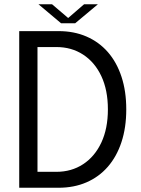

<svg xmlns="http://www.w3.org/2000/svg" viewBox="-20 -884 665 904"><path d="M70.5 0V-737.5H255.5Q328.5 -737.5 387.2 -712Q446 -686.5 487.8 -638.8Q529.5 -591 552 -522.8Q574.5 -454.5 574.5 -369Q574.5 -283.5 552 -215.2Q529.5 -147 487.8 -99Q446 -51 387.2 -25.5Q328.5 0 255.5 0ZM156.5 -26.5 118 -75H245.5Q316.5 -75 371.2 -110.8Q426 -146.5 457 -212.5Q488 -278.5 488 -369Q488 -460 457 -525.8Q426 -591.5 371.2 -627Q316.5 -662.5 245.5 -662.5H118L156.5 -711ZM161 -864H225L313.5 -788.5H288.5L376 -864H441L334 -774.5H267.5Z"/></svg>

Font: Epilogue
Style: Regular
Weight: 400
Designer: Tyler Finck
Foundry: Etcetera Type Co
Version: Version 2.112